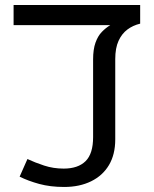

<svg xmlns="http://www.w3.org/2000/svg" viewBox="-20 -735 612 763"><path d="M235 8Q180 8 136 -4Q92 -16 58 -33L89 -103Q119 -89 155.5 -77Q192 -65 233 -65Q290 -65 320 -94.5Q350 -124 350 -190V-499Q350 -539 359.5 -565.5Q369 -592 384.5 -608Q400 -624 418 -635H34V-715H537V-641Q508 -634 486 -617.5Q464 -601 451 -572.5Q438 -544 438 -500V-181Q438 -121 413 -79Q388 -37 342 -14.5Q296 8 235 8Z"/></svg>

Font: lmalayalam85
Style: Book
Weight: 400
Designer: Jelle Bosma - Monotype Design Team
Foundry: Monotype Imaging Inc.
Version: Version 2.003